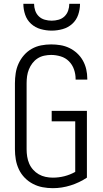

<svg xmlns="http://www.w3.org/2000/svg" viewBox="-20 -975 540 1003"><path d="M256 8Q229 8 202.5 3Q176 -2 152 -14.5Q128 -27 109 -46.5Q90 -66 78.5 -90.5Q67 -115 62.5 -141.5Q58 -168 58 -195V-540Q58 -566 62 -592.5Q66 -619 77 -643Q88 -667 105.5 -687Q123 -707 146 -720Q169 -733 195 -738Q221 -743 247 -743Q272 -743 296 -739Q320 -735 342 -724.5Q364 -714 382.5 -697Q401 -680 413 -658.5Q425 -637 430.5 -613Q436 -589 436 -564V-559H375V-563Q375 -588 366.5 -612.5Q358 -637 340 -655Q322 -673 297 -680.5Q272 -688 247 -688Q229 -688 210.5 -684Q192 -680 176.5 -670Q161 -660 149.5 -645Q138 -630 131 -612.5Q124 -595 121.5 -577Q119 -559 119 -540V-195Q119 -176 122 -157Q125 -138 132.5 -120.5Q140 -103 153 -88.5Q166 -74 182.5 -64.5Q199 -55 218 -51Q237 -47 256 -47Q287 -47 316.5 -54.5Q346 -62 373 -77V-341H250V-396H434V-47Q395 -21 349 -6.5Q303 8 256 8ZM250 -815Q221 -815 192.5 -823Q164 -831 142.5 -850.5Q121 -870 111.5 -898Q102 -926 102 -955H158Q158 -937 164 -919.5Q170 -902 183 -889.5Q196 -877 214 -872Q232 -867 250 -867Q268 -867 286 -872Q304 -877 317 -889.5Q330 -902 336 -919.5Q342 -937 342 -955H398Q398 -926 388.5 -898Q379 -870 357.5 -850.5Q336 -831 307.5 -823Q279 -815 250 -815Z"/></svg>

Font: Iosevka Fixed SS04 Light
Style: Regular
Weight: 300
Monospace: yes
Designer: Belleve Invis
Foundry: Belleve Invis
Version: Version 32.5.0